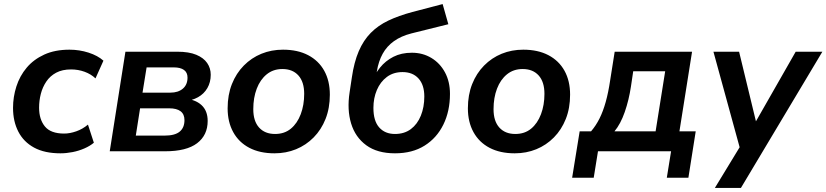

<svg xmlns="http://www.w3.org/2000/svg" viewBox="-20 -743 4059 943"><path d="M277 10Q199 10 147.5 -18Q96 -46 70 -96.5Q44 -147 44 -213Q44 -267 60.5 -318.5Q77 -370 111 -410.5Q145 -451 197.5 -475Q250 -499 321 -499Q370 -499 415 -484.5Q460 -470 488 -445L449 -358Q427 -379 395.5 -390.5Q364 -402 329 -402Q286 -402 256 -386Q226 -370 207.5 -342.5Q189 -315 180.5 -282Q172 -249 172 -214Q172 -157 200.5 -122Q229 -87 295 -87Q323 -87 354.5 -98Q386 -109 412 -131L441 -42Q422 -26 394.5 -14Q367 -2 336.5 4Q306 10 277 10Z M519 0 596 -489H851Q908 -489 944 -474Q980 -459 997.5 -433.5Q1015 -408 1015 -376Q1015 -339 998.5 -310.5Q982 -282 952.5 -265.5Q923 -249 882 -245L885 -259Q939 -255 969.5 -227Q1000 -199 1000 -149Q1000 -79 948 -39.5Q896 0 791 0ZM647 -77H789Q839 -77 862.5 -96.5Q886 -116 886 -153Q886 -182 867 -196.5Q848 -211 811 -211H668ZM680 -288H817Q855 -288 878 -307.5Q901 -327 901 -362Q901 -387 883.5 -399.5Q866 -412 834 -412H700Z M1328 10Q1256 10 1204.5 -17Q1153 -44 1125.5 -94Q1098 -144 1098 -211Q1098 -277 1119 -330Q1140 -383 1177.5 -421Q1215 -459 1264 -479Q1313 -499 1370 -499Q1442 -499 1493.5 -472Q1545 -445 1572.5 -395.5Q1600 -346 1600 -278Q1600 -212 1579 -159Q1558 -106 1520.5 -68Q1483 -30 1434 -10Q1385 10 1328 10ZM1331 -85Q1377 -85 1408.5 -111Q1440 -137 1457 -182Q1474 -227 1474 -282Q1474 -341 1445.5 -372.5Q1417 -404 1367 -404Q1322 -404 1290 -378Q1258 -352 1241 -307.5Q1224 -263 1224 -207Q1224 -148 1252.5 -116.5Q1281 -85 1331 -85Z M1920 10Q1833 10 1779 -29.5Q1725 -69 1704.5 -136.5Q1684 -204 1697 -289L1708 -362Q1719 -438 1742 -491.5Q1765 -545 1801 -581.5Q1837 -618 1887.5 -642Q1938 -666 2005 -684L2154 -723L2182 -624L2001 -579Q1950 -566 1915 -541Q1880 -516 1859.5 -479Q1839 -442 1831 -393L1822 -339H1805Q1820 -378 1846.5 -411Q1873 -444 1912 -464Q1951 -484 2003 -484Q2056 -484 2098.5 -458.5Q2141 -433 2165.5 -387.5Q2190 -342 2190 -282Q2190 -197 2157.5 -131Q2125 -65 2065 -27.5Q2005 10 1920 10ZM1920 -85Q1966 -85 1998 -109Q2030 -133 2047 -175Q2064 -217 2064 -269Q2064 -326 2035.5 -357.5Q2007 -389 1957 -389Q1912 -389 1880 -365Q1848 -341 1831 -301Q1814 -261 1814 -213Q1814 -149 1842.5 -117Q1871 -85 1920 -85Z M2508 10Q2436 10 2384.5 -17Q2333 -44 2305.5 -94Q2278 -144 2278 -211Q2278 -277 2299 -330Q2320 -383 2357.5 -421Q2395 -459 2444 -479Q2493 -499 2550 -499Q2622 -499 2673.5 -472Q2725 -445 2752.5 -395.5Q2780 -346 2780 -278Q2780 -212 2759 -159Q2738 -106 2700.5 -68Q2663 -30 2614 -10Q2565 10 2508 10ZM2511 -85Q2557 -85 2588.5 -111Q2620 -137 2637 -182Q2654 -227 2654 -282Q2654 -341 2625.5 -372.5Q2597 -404 2547 -404Q2502 -404 2470 -378Q2438 -352 2421 -307.5Q2404 -263 2404 -207Q2404 -148 2432.5 -116.5Q2461 -85 2511 -85Z M2790 130 2827 -98H2883Q2907 -126 2924.5 -161Q2942 -196 2955 -242.5Q2968 -289 2977 -350L2999 -489H3379L3317 -98H3397L3361 130H3255L3276 0H2917L2896 130ZM2998 -98H3200L3247 -393H3090L3079 -319Q3069 -252 3048.5 -193Q3028 -134 2998 -98Z M3491 180 3628 -45 3620 7 3484 -489H3610L3702 -109H3671L3888 -489H4019L3619 180Z"/></svg>

Font: Nunito Sans 12pt ExtraLight
Style: Italic
Weight: 200
Italic angle: -9°
Designer: Vernon Adams
Foundry: Vernon Adams
Version: Version 3.101;gftools[0.9.27]